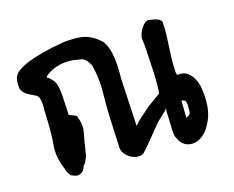

<svg xmlns="http://www.w3.org/2000/svg" viewBox="-75 -583 841 690"><g transform="rotate(-15 346.0 -238.0)"><path d="M376 -293.5 385.7 -117.7Q385.7 -114.7 392.3 -123Q398.9 -131.3 409.9 -141.1Q420.9 -150.9 434.3 -162.6Q447.8 -174.3 460.4 -183.3Q473.1 -192.4 482.4 -199.2Q491.7 -206.1 492.2 -206.1Q494.6 -206.1 495.1 -219.7Q495.6 -233.4 495.6 -254.4Q495.6 -275.4 493.9 -300.3Q492.2 -325.2 491.2 -347.7Q490.2 -370.1 488.8 -387Q487.3 -403.8 486.3 -408.2Q484.4 -417 488 -429.2Q491.7 -441.4 498.3 -451.7Q504.9 -461.9 512.9 -468Q521 -474.1 527.8 -472.2Q532.2 -471.2 540.3 -470.2Q548.3 -469.2 556.6 -466.3Q564.9 -463.4 569.8 -458Q574.7 -452.6 572.8 -442.4Q574.2 -439.5 574.2 -424.1Q574.2 -408.7 573.2 -387.7Q572.3 -366.7 571 -343.5Q569.8 -320.3 569.8 -300.5Q569.8 -280.8 571 -267.3Q572.3 -253.9 575.7 -255.4Q600.1 -258.3 614 -247.1Q627.9 -235.8 635.7 -220Q643.6 -204.1 646 -189.7Q648.4 -175.3 648.4 -172.4Q655.3 -113.3 639.6 -73.5Q624 -33.7 599.4 -15.9Q574.7 2 548.8 -3.9Q522.9 -9.8 509.8 -42Q506.8 -49.3 505.9 -61.8Q504.9 -74.2 504.9 -88.4Q504.9 -102.5 504.2 -115.2Q503.4 -127.9 502.9 -136.7L504.9 -149.9Q496.6 -139.6 482.2 -127Q467.8 -114.3 453.4 -97.2Q439 -80.1 423.1 -59.8Q407.2 -39.6 392.1 -23.4Q383.8 -10.7 370.1 -8.8Q356.4 -6.8 342 -12.9Q327.6 -19 317.1 -30.8Q306.6 -42.5 305.7 -58.1Q303.2 -114.3 301 -164.1Q298.8 -213.9 300 -263.7Q301.3 -313.5 288.1 -366.2Q272.5 -397 254.9 -398.9Q237.3 -400.9 231.9 -402.8Q205.6 -405.8 183.1 -401.4Q160.6 -397 145.3 -388.9Q129.9 -380.9 122.8 -373.8Q115.7 -366.7 121.1 -366.2Q126.5 -364.7 139.9 -349.9Q153.3 -335 156.2 -290.5L160.2 -222.7Q158.2 -216.8 164.8 -215.3Q171.4 -213.9 187.5 -206.5Q202.1 -170.4 196.5 -143.3Q190.9 -116.2 182.1 -58.1Q171.4 -31.7 168.2 -30.5Q165 -29.3 161.6 -18.3Q158.2 -7.3 145.8 -1.7Q133.3 3.9 124 -1.5Q112.8 -3.9 110.1 -7.8Q107.4 -11.7 103.8 -16.8Q100.1 -22 98.1 -28.8Q96.2 -35.6 92.8 -43Q75.2 -89.4 79.6 -126Q84 -162.6 80.1 -260.3Q82.5 -309.1 62.5 -315.9Q32.7 -329.1 24.4 -337.9Q16.1 -346.7 13.7 -355.5Q10.3 -377.9 14.9 -394.3Q19.5 -410.6 40.5 -423.3Q57.1 -434.1 80.6 -442.6Q104 -451.2 126.7 -457Q149.4 -462.9 168.5 -466.8Q187.5 -470.7 195.8 -472.2Q223.1 -478 265.4 -476.6Q307.6 -475.1 343.3 -443.1Q378.9 -411.1 376 -293.5ZM565.9 -98.1Q582 -103.5 582.5 -114.7Q583 -126 583 -134.3Q583 -154.8 576.9 -158.4Q570.8 -162.1 564.9 -162.1Z"/></g></svg>

Font: AKL 022
Style: Regular
Weight: 400
Designer: AKL
Foundry: AKL
Version: Version 2.053;August 19, 2024;FontCreator 13.0.0.2675 64-bit